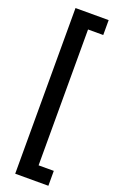

<svg xmlns="http://www.w3.org/2000/svg" viewBox="-209 -823 762 1235"><g transform="rotate(20 172.0 -206.0)"><path d="M304 361V259H200V-671H304V-773H77V361Z"/></g></svg>

Font: Noto Sans Telugu Condensed
Style: Bold
Weight: 700
Width: 3
Designer: Jelle Bosma - Monotype Design Team
Foundry: Monotype Imaging Inc.
Version: Version 2.005